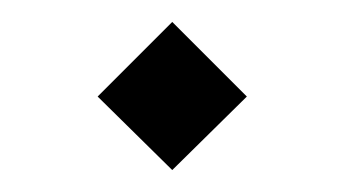

<svg xmlns="http://www.w3.org/2000/svg" viewBox="-20 -700 314 175"><path d="M69 -612 137 -680 205 -612 137 -545Z"/></svg>

Font: Biryani
Style: Regular
Weight: 400
Designer: Dan Reynolds and Mathieu Reguer
Foundry: Dan Reynolds and Mathieu Reguer
Version: Version 1.004; ttfautohint (v1.1) -l 5 -r 5 -G 72 -x 0 -D la